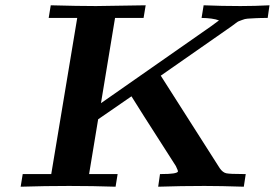

<svg xmlns="http://www.w3.org/2000/svg" viewBox="-20 -706 1039 726"><path d="M58.1 0 65.9 -47.9H173.8L272 -638.2H164.1L171.9 -686Q274.9 -683.1 342.8 -683.1L530.8 -686L522.9 -638.2H415L361.8 -315.9L779.8 -607.9L808.1 -628.9Q784.2 -637.7 742.2 -638.2L750 -686Q818.8 -683.1 889.2 -683.1Q944.3 -683.1 999 -686L992.2 -638.2Q965.3 -638.2 946 -637.2Q926.8 -636.2 916.3 -635.5Q905.8 -634.8 895.3 -630.4Q884.8 -626 882.3 -625.5Q879.9 -625 869.4 -616.9Q858.9 -608.9 856 -606.9L587.9 -419.9L811 -69.8Q822.3 -53.7 835.7 -50.8Q849.1 -47.9 898.9 -47.9H909.2L901.9 0Q814 -2.9 752.9 -2.9Q665 -2.9 578.1 0L585 -47.9H591.8Q647.9 -47.9 652.8 -57.1Q653.8 -60.1 645 -78.1Q487.8 -323.2 477.1 -341.8L351.1 -254.9L316.9 -47.9H424.8L417 0Q330.1 -2.9 241.2 -2.9Q149.9 -2.9 58.1 0Z"/></svg>

Font: CMU Serif Extra
Style: BoldSlanted
Weight: 700
Italic angle: -9.46001°
Version: Version 0.7.0